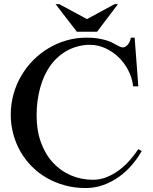

<svg xmlns="http://www.w3.org/2000/svg" viewBox="-20 -904 748 940"><path d="M356.4 -748.5 252 -883.8H270L405.8 -810.5L541 -883.8H557.6L455.1 -748.5ZM657.2 -481.4H631.8Q627 -523.4 607.7 -560.3Q588.4 -597.2 559.6 -624.8Q530.8 -652.3 494.6 -668.5Q458.5 -684.6 419.4 -684.6Q392.6 -684.6 366 -678.2Q339.4 -671.9 314.9 -659.4Q290.5 -647 268.6 -628.4Q246.6 -609.9 229 -585.9Q194.3 -538.6 176.8 -474.6Q159.2 -410.6 159.2 -338.9Q159.2 -264.6 180.7 -206.3Q202.1 -147.9 239.5 -107.4Q276.9 -66.9 327.4 -45.4Q377.9 -23.9 435.5 -23.9Q469.2 -23.9 500.5 -36.1Q531.7 -48.3 560.1 -68.8Q588.4 -89.4 612.8 -116.5Q637.2 -143.6 657.2 -173.8L673.8 -164.6Q653.8 -128.9 625.7 -96.2Q597.7 -63.5 562.5 -38.3Q527.3 -13.2 486.1 1.7Q444.8 16.6 398.9 16.6Q345.7 16.6 298.1 3.7Q250.5 -9.3 209.7 -32.5Q168.9 -55.7 136.2 -88.6Q103.5 -121.6 80.6 -161.4Q57.6 -201.2 45.2 -247.1Q32.7 -293 32.7 -342.3Q32.7 -394.5 46.1 -442.9Q59.6 -491.2 84.2 -533.2Q108.9 -575.2 142.8 -609.4Q176.8 -643.6 218 -668.2Q259.3 -692.9 306.2 -706.3Q353 -719.7 402.8 -719.7Q434.1 -719.7 457.3 -716.1Q480.5 -712.4 498 -707.3Q515.6 -702.1 528.1 -695.8Q540.5 -689.5 550 -684.3Q559.6 -679.2 567.1 -675.5Q574.7 -671.9 582 -671.9Q588.4 -671.9 594.7 -675.8Q601.1 -679.7 606.4 -686.3Q611.8 -692.9 615.5 -701.4Q619.1 -710 620.6 -719.7H639.2Z"/></svg>

Font: Khmer Busra Bunong
Style: Regular
Weight: 400
Designer: D. Kanjahn
Version: Version 7.100; 2014